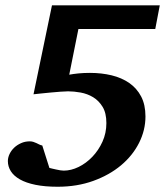

<svg xmlns="http://www.w3.org/2000/svg" viewBox="-20 -691 638 727"><path d="M567.9 -581.1H276.9L242.2 -408.2Q257.8 -411.1 277.6 -413.1Q297.4 -415 320.8 -415Q364.3 -415 402.6 -405.8Q440.9 -396.5 469.5 -376.7Q498 -356.9 514.4 -325.7Q530.8 -294.4 530.8 -250Q530.8 -198.2 506.6 -150.1Q482.4 -102.1 438.5 -65.2Q394.5 -28.3 333.3 -6.1Q272 16.1 198.2 16.1Q149.9 16.1 114.3 8.8Q78.6 1.5 55.4 -11.7Q32.2 -24.9 21 -42.7Q9.8 -60.5 9.8 -81.1Q9.8 -94.2 16.1 -107.7Q22.5 -121.1 33.4 -131.6Q44.4 -142.1 59.6 -148.9Q74.7 -155.8 92.8 -155.8Q100.1 -155.8 106.2 -153.8Q112.3 -151.9 117.9 -149.2Q123.5 -146.5 128.9 -143.8Q134.3 -141.1 140.1 -140.1L167 -55.2Q169.9 -54.2 177 -52.7Q184.1 -51.3 192.1 -49.3Q200.2 -47.4 208.3 -46.1Q216.3 -44.9 221.2 -44.9Q249 -44.9 277.6 -58.8Q306.2 -72.8 329.6 -97.2Q353 -121.6 367.9 -154.3Q382.8 -187 382.8 -225.1Q382.8 -263.2 368.4 -286.6Q354 -310.1 332.5 -323Q311 -335.9 285.4 -340.6Q259.8 -345.2 237.8 -345.2Q227.5 -345.2 209.2 -343.8Q190.9 -342.3 171.4 -340.6Q151.9 -338.9 134 -336.9Q116.2 -335 106.9 -334L176.8 -670.9H585Z"/></svg>

Font: Charis SIL APac
Style: Bold Italic
Weight: 700
Italic angle: -11°
Foundry: SIL International
Version: Version 5.000